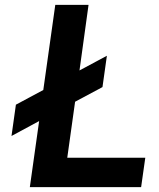

<svg xmlns="http://www.w3.org/2000/svg" viewBox="-20 -765 652 785"><path d="M399 -409 417 -537 305 -477 342 -745H206L157 -397L45 -337L27 -209L140 -270L102 0H557L574 -120H255L287 -349Z"/></svg>

Font: Plus Jakarta Sans
Style: Bold Italic
Weight: 700
Italic angle: -8°
Designer: Gumpita Rahayu
Foundry: Tokotype
Version: Version 2.071;gftools[0.9.30]